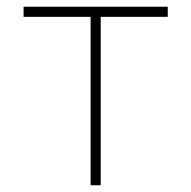

<svg xmlns="http://www.w3.org/2000/svg" viewBox="-20 -550 568 570"><path d="M249 0V-500H50V-530H478V-500H279V0Z"/></svg>

Font: Geist Thin
Style: Regular
Weight: 400
Designer: Basement.studio, Andrés Briganti, Mateo Zaragoza
Foundry: Basement.studio, Vercel, Andrés Briganti, Guido Ferreyra, Mateo Zaragoza
Version: Version 1.401